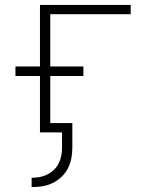

<svg xmlns="http://www.w3.org/2000/svg" viewBox="-20 -540 640 783"><path d="M109 223V185Q126 185 142 182Q158 179 173 171.5Q188 164 200 152.5Q212 141 219.5 126Q227 111 230 94.5Q233 78 233 62V0H143V-230H43V-269H143V-520H513V-482H185V-269H320V-230H185V-38H275V62Q275 84 271 105.5Q267 127 257 146.5Q247 166 230.5 181.5Q214 197 194.5 206.5Q175 216 153 219.5Q131 223 109 223Z"/></svg>

Font: Iosevka Aile Extralight
Style: Regular
Weight: 200
Designer: Belleve Invis
Foundry: Belleve Invis
Version: Version 31.1.0; ttfautohint (v1.8.4)